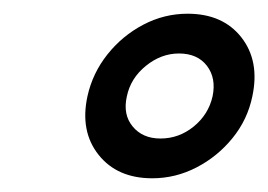

<svg xmlns="http://www.w3.org/2000/svg" viewBox="-20 -820 391 280"><path d="M107.5 -679.5Q115 -713.5 136.8 -740.8Q158.5 -768 189 -784Q219.5 -800 253.5 -800Q305 -800 332 -765.5Q359 -731 348 -679.5Q341 -645.5 319 -618.5Q297 -591.5 266.5 -575.8Q236 -560 202 -560Q151 -560 123.8 -594.2Q96.5 -628.5 107.5 -679.5ZM165 -679.5Q159 -653 173.5 -635.5Q188 -618 214 -618Q241 -618 262.5 -635.5Q284 -653 290 -679.5Q295.5 -706 281.8 -724Q268 -742 241 -742Q215 -742 192.8 -724Q170.5 -706 165 -679.5Z"/></svg>

Font: Besley* Medium
Style: Italic
Weight: 500
Italic angle: -13°
Designer: Owen Earl
Foundry: indestructible type*
Version: Version 3.000; ttfautohint (v1.8.3)